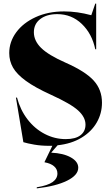

<svg xmlns="http://www.w3.org/2000/svg" viewBox="-20 -790 614 1060"><path d="M109 -5 68 -251H74Q92 -183 132 -131Q172 -79 227 -50.5Q282 -22 343 -22Q397 -22 424.5 -43.5Q452 -65 452 -102Q452 -143 411.5 -180Q371 -217 261 -267Q173 -307 123 -343.5Q73 -380 52 -416.5Q31 -453 31 -497Q31 -559 69.5 -611.5Q108 -664 177 -695.5Q246 -727 334 -727Q406 -727 484 -706L506 -770H511V-518H506Q488 -604 431.5 -658Q375 -712 296 -712Q238 -712 202.5 -685Q167 -658 167 -612Q167 -565 207 -525.5Q247 -486 342 -444Q451 -396 497 -345.5Q543 -295 543 -223Q543 -164 514 -113.5Q485 -63 429.5 -29.5Q374 4 298 12L264 51V53Q330 56 371 79Q412 102 412 136Q412 177 350.5 207.5Q289 238 183 250V244Q244 234 270.5 215Q297 196 297 168Q297 144 278.5 128Q260 112 226 106V104L269 15H250Q207 15 169.5 8.5Q132 2 109 -5Z"/></svg>

Font: Nyght Serif Bold
Style: Regular
Weight: 700
Designer: Maksym Kobuzan
Version: Version 0.410